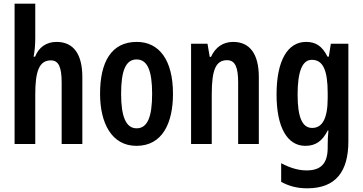

<svg xmlns="http://www.w3.org/2000/svg" viewBox="-20 -780 1966 1040"><path d="M171 -574V-760H59V0H171V-269C171 -396 193 -453 256 -453C297 -453 314 -417 314 -333V0H426V-362C426 -485 380 -553 286 -553C233 -553 190 -525 170 -473H162C168 -504 171 -538 171 -574Z M917 -272C917 -455 842 -553 721 -553C582 -553 522 -443 522 -272C522 -113 585 10 719 10C861 10 917 -115 917 -272ZM636 -272C636 -397 661 -458 720 -458C779 -458 804 -396 804 -272C804 -147 779 -85 720 -85C662 -85 636 -149 636 -272Z M1243 -553C1189 -553 1147 -525 1123 -472H1116L1104 -543H1015V0H1127V-269C1127 -402 1149 -454 1210 -454C1255 -454 1270 -413 1270 -333V0H1382V-362C1382 -488 1333 -553 1243 -553Z M1638 -553C1538 -553 1478 -452 1478 -268C1478 -90 1536 10 1634 10C1690 10 1726 -16 1755 -73H1759C1756 -46 1755 -15 1755 7V20C1755 110 1714 143 1641 143C1598 143 1554 131 1503 104V205C1545 228 1589 240 1644 240C1800 240 1867 148 1867 -15V-543H1772L1761 -473H1754C1725 -531 1690 -553 1638 -553ZM1669 -456C1729 -456 1755 -401 1755 -276V-249C1755 -140 1727 -87 1671 -87C1618 -87 1592 -143 1592 -267C1592 -392 1617 -456 1669 -456Z"/></svg>

Font: Noto Sans Georgian ExtraCondensed SemiBold
Style: Regular
Weight: 600
Width: 2
Designer: Monotype Design Team, Akaki Razmadze
Foundry: Google LLC
Version: Version 2.005